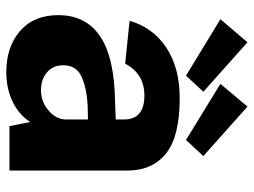

<svg xmlns="http://www.w3.org/2000/svg" viewBox="-118 -677 805 609"><g transform="rotate(90 284.5 -372.5)"><path d="M28 -155Q28 -242 95 -287.5Q162 -333 303 -335L359 -337V-363Q359 -428 283 -428Q214 -428 182 -367L46 -381Q67 -455 131 -497.5Q195 -540 291 -540Q413 -540 467 -496.5Q521 -453 521 -374V0H380L367 -66Q345 -31 303.5 -10.5Q262 10 208 10Q129 10 78.5 -33.5Q28 -77 28 -155ZM359 -178V-249L314 -248Q259 -245 223 -228.5Q187 -212 187 -171Q187 -138 209.5 -119Q232 -100 266 -100Q302 -100 330 -123.5Q358 -147 359 -178ZM271 -615 220 -560 41 -669 114 -755ZM475 -615 424 -560 246 -669 318 -755Z"/></g></svg>

Font: Morrison
Style: Bold
Weight: 700
Designer: Pablo Impallari, Rodrigo Fuenzalida (Modified by Dan O. Williams)
Version: Version 0.03;June 6, 2019;FontCreator 11.5.0.2425 64-bit; tt